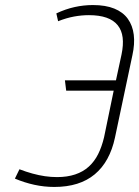

<svg xmlns="http://www.w3.org/2000/svg" viewBox="-20 -730 551 760"><path d="M210 -646Q243 -659 273 -664.5Q303 -670 332 -670Q373 -670 401.5 -660Q430 -650 446 -630Q462 -610 465.5 -581Q469 -552 461 -514L439 -412H237L242 -371H430L392 -187Q383 -149 368.5 -120Q354 -91 331.5 -70.5Q309 -50 277.5 -39.5Q246 -29 206 -29Q182 -29 158 -32.5Q134 -36 108.5 -43Q83 -50 57 -60L39 -23Q77 -7 116 1.5Q155 10 195 10Q245 10 285 -2.5Q325 -15 355 -40Q385 -65 405 -101.5Q425 -138 435 -185L504 -511Q514 -556 509.5 -592.5Q505 -629 486 -655.5Q467 -682 432.5 -696Q398 -710 348 -710Q311 -710 275 -702Q239 -694 203 -677Z"/></svg>

Font: Advent Pro Light
Style: Italic
Weight: 300
Italic angle: -12°
Version: Version 3.000